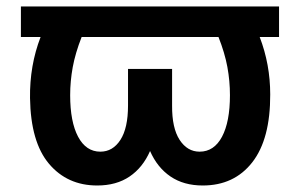

<svg xmlns="http://www.w3.org/2000/svg" viewBox="-20 -566 932 596"><path d="M846.2 -545.9V-451.2H786.1Q818.8 -366.2 818.8 -272.9Q819.3 -134.3 763.2 -62.3Q707 9.8 609.4 9.8Q550.3 9.8 509.3 -18.1Q468.3 -45.9 445.8 -97.2Q423.3 -45.9 382.3 -18.1Q341.3 9.8 281.7 9.8Q189 9.8 132.1 -57.6Q75.2 -125 73.2 -261.7Q71.8 -362.3 106 -451.2H44.9V-545.9ZM233.4 -451.2Q213.9 -401.4 205.8 -357.7Q197.8 -314 197.8 -270.5Q197.8 -188 222.4 -141.6Q247.1 -95.2 291.5 -95.2Q330.1 -95.2 353.8 -131.8Q377.4 -168.5 377.4 -238.3V-352.1H514.2V-238.3Q513.7 -168.5 537.6 -131.8Q561.5 -95.2 599.6 -95.2Q644.5 -95.2 669.2 -141.6Q693.8 -188 693.8 -270.5Q693.8 -314.5 685.8 -358.2Q677.7 -401.9 658.2 -451.2Z"/></svg>

Font: Inter-SemiBold
Style: Regular
Weight: 600
Designer: Rasmus Andersson
Foundry: rsms
Version: Version 4.000;git-a52131595